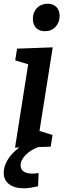

<svg xmlns="http://www.w3.org/2000/svg" viewBox="-32 -791 352 1034"><path d="M49 4 129 -503 172 -429 50 -466 60 -529 252 -536 171 -25 129 -102 251 -64 241 -1ZM97 223Q45 223 16.5 200.5Q-12 178 -12 139Q-12 109 5 77Q22 45 56.5 15.5Q91 -14 144 -34L185 -3Q135 14 107 42.5Q79 71 79 99Q79 122 96 133Q113 144 143 144Q150 144 158.5 143Q167 142 176 141L173 212Q152 217 133 220Q114 223 97 223ZM210 -623Q179 -623 162 -641Q145 -659 145 -689Q145 -725 167.5 -748Q190 -771 225 -771Q254 -771 271.5 -753.5Q289 -736 289 -705Q289 -670 267 -646.5Q245 -623 210 -623Z"/></svg>

Font: Bitter Thin SemiBold
Style: Italic
Weight: 600
Italic angle: -9°
Version: Version 2.002